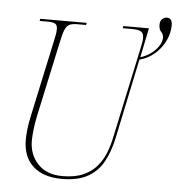

<svg xmlns="http://www.w3.org/2000/svg" viewBox="-54 -821 814 882"><g transform="rotate(5 352.5 -380.0)"><path d="M263 10Q178 10 130.5 -33Q83 -76 83 -156Q83 -174 86 -202.5Q89 -231 97 -267L172 -616Q181 -654 181 -673Q181 -692 170.5 -698Q160 -704 137 -704H99L101 -714H315L313 -704H272Q250 -704 237 -698Q224 -692 216 -673.5Q208 -655 200 -616L125 -268Q117 -229 114 -199Q111 -169 111 -154Q111 -89 151.5 -46Q192 -3 265 -3Q323 -3 361.5 -20.5Q400 -38 424 -66.5Q448 -95 461.5 -130Q475 -165 482 -200L571 -616Q575 -633 577 -645.5Q579 -658 579 -667Q579 -690 566 -697Q553 -704 522 -704H482L484 -714H602L574 -578Q600 -586 621.5 -601.5Q643 -617 656.5 -637Q670 -657 670 -677Q670 -692 659.5 -702.5Q649 -713 649 -735Q649 -753 659 -761.5Q669 -770 680 -770Q705 -770 705 -737Q705 -700 688 -665Q671 -630 641 -603.5Q611 -577 571 -567L493 -196Q480 -136 455 -89.5Q430 -43 384 -16.5Q338 10 263 10Z"/></g></svg>

Font: Noto Serif Display SemiCondensed Thin
Style: Italic
Weight: 100
Width: 4
Italic angle: -12°
Designer: Monotype Design Team
Foundry: Monotype Imaging Inc.
Version: Version 2.009